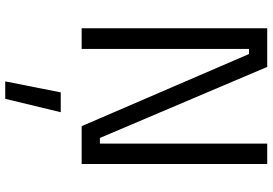

<svg xmlns="http://www.w3.org/2000/svg" viewBox="-170 -562 1017 716"><g transform="rotate(90 338.0 -203.5)"><path d="M324 78H398L348 285H283ZM85 0V-692H229L494 -68H515V-692H591V0H450L181 -624H162V0Z"/></g></svg>

Font: Titillium Web[RUS by Daymarius]
Style: Regular
Weight: 400
Designer: Cyrillization by Daymarius
Foundry: Cyrillization by Daymarius
Version: Version 1.002 September 11, 2018